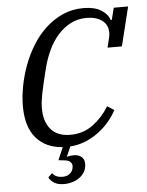

<svg xmlns="http://www.w3.org/2000/svg" viewBox="-60 -759 777 1013"><g transform="rotate(-5 328.0 -252.0)"><path d="M238 206Q206 206 186 193.5Q166 181 158 164L180 143Q196 167 233 167Q252 167 263.5 160.5Q275 154 281 145.5Q287 137 289 128.5Q291 120 291 116Q291 102 281 92.5Q271 83 245 81L219 78L248 11Q160 6 108.5 -52.5Q57 -111 57 -223Q57 -272 67.5 -327.5Q78 -383 98 -437Q118 -491 148.5 -540.5Q179 -590 219.5 -627.5Q260 -665 310 -687.5Q360 -710 420 -710Q478 -710 513 -688.5Q548 -667 558 -635H564L580 -698H656L605 -491H529L542 -544Q544 -552 544.5 -558Q545 -564 545 -570Q545 -611 514 -634Q483 -657 432 -657Q385 -657 347 -637Q309 -617 279.5 -583.5Q250 -550 229.5 -506.5Q209 -463 197 -417Q185 -368 177 -335Q169 -302 164.5 -278Q160 -254 158 -237Q156 -220 156 -202Q156 -132 190.5 -91Q225 -50 294 -50Q362 -50 413.5 -88Q465 -126 500 -183L536 -160Q521 -131 497 -102Q473 -73 441.5 -49Q410 -25 371.5 -8.5Q333 8 288 11L266 61L268 64Q277 61 285.5 60Q294 59 302 59Q327 59 342.5 72Q358 85 358 109Q358 132 348 150Q338 168 321 180.5Q304 193 282.5 199.5Q261 206 238 206Z"/></g></svg>

Font: IBM Plex Serif Text
Style: Italic
Weight: 450
Italic angle: -14°
Designer: Mike Abbink, Paul van der Laan, Pieter van Rosmalen
Foundry: Bold Monday
Version: Version 3.001